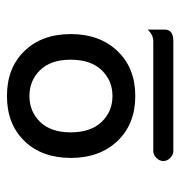

<svg xmlns="http://www.w3.org/2000/svg" viewBox="-4 -728 510 542"><g transform="rotate(-90 251.0 -457.0)"><path d="M76.2 -511.7Q76.2 -593.8 124 -643.1Q171.9 -692.4 251 -692.4Q330.1 -692.4 377.9 -643.1Q425.8 -593.8 425.8 -511.7Q425.8 -430.7 377.9 -380.4Q330.1 -330.1 251 -330.1Q171.9 -330.1 124 -380.4Q76.2 -430.7 76.2 -511.7ZM353.5 -512.7Q353.5 -568.4 324.2 -598.6Q294.9 -628.9 251 -628.9Q207 -628.9 177.7 -598.6Q148.4 -568.4 148.4 -512.7Q148.4 -456.1 177.7 -425.3Q207 -394.5 251 -394.5Q294.9 -394.5 324.2 -425.3Q353.5 -456.1 353.5 -512.7ZM67.4 -251Q67.4 -261.7 76.2 -270.5Q85 -279.3 95.7 -279.3H406.2Q422.9 -279.3 438.5 -294.9Q438.5 -279.3 438.5 -247.1Q438.5 -222.7 406.2 -222.7H95.7Q85 -222.7 76.2 -231.4Q67.4 -240.2 67.4 -251Z"/></g></svg>

Font: YuPearl-Regular
Style: Regular
Weight: 400
Designer: Max Yao
Foundry: Max-Everyday
Version: Version 1.011; ttfautohint (v1.8.3)